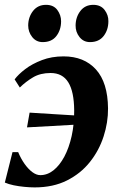

<svg xmlns="http://www.w3.org/2000/svg" viewBox="-20 -784 507 814"><path d="M249.5 -545Q336.5 -545 386.8 -489.5Q437 -434 438 -324.5Q438.5 -265 419.2 -205.5Q400 -146 361.2 -97.2Q322.5 -48.5 264 -19Q205.5 10.5 127 10.5Q107 10.5 83.5 8.2Q60 6 38.2 1.5Q16.5 -3 0.5 -10L33 -139H57Q68.5 -111.5 84.2 -89.2Q100 -67 117.2 -54.2Q134.5 -41.5 151 -41.5Q181 -41.5 207 -62.2Q233 -83 252.8 -120Q272.5 -157 283.8 -207.2Q295 -257.5 294.5 -316Q294 -395.5 269.5 -435Q245 -474.5 194.5 -474.5Q151 -474.5 120.2 -456.2Q89.5 -438 64 -413L42 -447.5Q57.5 -468.5 87 -491Q116.5 -513.5 157.8 -529.2Q199 -545 249.5 -545ZM94.5 -244 105.5 -306.5Q162 -303 213 -299.8Q264 -296.5 324.5 -293L317.5 -256.5Q254 -253 200.5 -249.8Q147 -246.5 94.5 -244ZM161 -605.5Q133.5 -605.5 116.5 -627Q99.5 -648.5 99.5 -676.5Q100 -712 120.2 -737.8Q140.5 -763.5 175 -763.5Q207 -763.5 223 -741.8Q239 -720 239 -694Q239 -657.5 219.2 -631.5Q199.5 -605.5 161 -605.5ZM361.5 -605.5Q334 -605.5 317 -627Q300 -648.5 300.5 -676.5Q301 -712 321 -737.8Q341 -763.5 375.5 -763.5Q407 -763.5 423.5 -741.8Q440 -720 439.5 -694Q439.5 -657.5 419.5 -631.5Q399.5 -605.5 361.5 -605.5Z"/></svg>

Font: Merriweather 72pt
Style: Bold Italic
Weight: 700
Italic angle: -7.8°
Version: Version 2.101